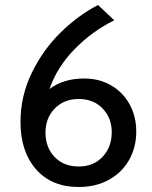

<svg xmlns="http://www.w3.org/2000/svg" viewBox="-20 -734 608 768"><path d="M525 -208Q525 -144 496 -93.5Q467 -43 415 -14.5Q363 14 295 14Q186 14 124 -57Q62 -128 62 -246Q62 -350 107 -442.5Q152 -535 222.5 -604Q293 -673 372 -714L437 -653Q347 -608 277.5 -536.5Q208 -465 178 -378Q234 -420 317 -420Q377 -420 424.5 -392.5Q472 -365 498.5 -316.5Q525 -268 525 -208ZM427 -205Q427 -262 390.5 -300Q354 -338 295 -338Q236 -338 199 -300Q162 -262 162 -204Q162 -144 198.5 -106Q235 -68 295 -68Q354 -68 390.5 -107Q427 -146 427 -205Z"/></svg>

Font: Cabin
Style: Regular
Weight: 400
Designer: Pablo Impallari
Foundry: Pablo Impallari. http://www.impallari.com Igino Marini. http://www.ikern.com
Version: Version 2.001